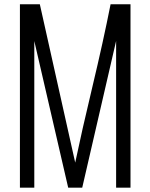

<svg xmlns="http://www.w3.org/2000/svg" viewBox="-20 -860 689 880"><path d="M71.3 0V-840.3H162.6L324.7 -114.7Q354.5 -257.3 403.8 -463.6Q453.1 -669.9 486.8 -840.3H578.1V0H512.2V-672.4L356.9 0H292.5L137.2 -671.9V0Z"/></svg>

Font: Oswald-Light
Style: Light
Weight: 300
Designer: vernon adams
Foundry: vernon adams
Version: Version ; ttfautohint (v0.92.18-e454-dirty) -l 8 -r 50 -G 20